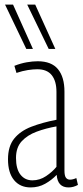

<svg xmlns="http://www.w3.org/2000/svg" viewBox="-20 -810 361 840"><path d="M15 -113Q15 -170 42 -203.5Q69 -237 117 -255.5Q165 -274 227 -286V-408Q227 -455 206.5 -481Q186 -507 143 -507Q125 -507 102 -503.5Q79 -500 52 -491L43 -522Q71 -533 97 -537.5Q123 -542 145 -542Q205 -542 233.5 -507.5Q262 -473 262 -409V-64Q262 -41 268.5 -32.5Q275 -24 286 -24Q299 -24 314 -31L321 -1Q301 10 280 10Q232 10 228 -45Q206 -22 177.5 -6Q149 10 114 10Q68 10 41.5 -22Q15 -54 15 -113ZM50 -119Q50 -71 69.5 -46Q89 -21 122 -21Q154 -21 181.5 -39.5Q209 -58 227 -80V-257Q181 -249 140.5 -234Q100 -219 75 -192Q50 -165 50 -119ZM95 -596 2 -790H37L124 -596ZM193 -596 99 -790H134L222 -596Z"/></svg>

Font: Georama Condensed ExtraLight
Style: Regular
Weight: 200
Width: 3
Designer: Jean-Baptiste Levee
Foundry: Production Type
Version: Version 1.000